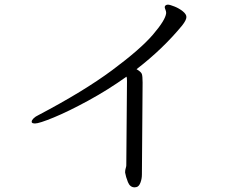

<svg xmlns="http://www.w3.org/2000/svg" viewBox="-20 -745 1040 824"><path d="M522 -35 525 -398Q525 -411 523 -416Q443 -359 358.5 -313Q274 -267 211 -241Q148 -215 130 -215Q120 -215 117 -219Q116 -220 116 -223Q116 -229 124 -237Q132 -245 145 -251Q339 -353 461 -443.5Q583 -534 636.5 -596.5Q690 -659 693 -688V-691Q693 -696 690 -703.5Q687 -711 687 -714Q687 -718 689 -720Q693 -725 701 -725Q709 -725 729 -717Q749 -709 764.5 -696.5Q780 -684 780 -672Q780 -659 762 -636Q679 -535 566 -448Q585 -437 588.5 -428Q592 -419 592 -391L589 4Q589 23 582.5 39.5Q576 56 565 58Q562 59 558 59Q538 59 529 36.5Q520 14 517 -4V-7Q517 -15 519.5 -23Q522 -31 522 -35Z"/></svg>

Font: Fusion Kai T
Style: Regular
Weight: 400
Designer: Fontworks Inc.
Version: Version 24.134;May 13, 2024